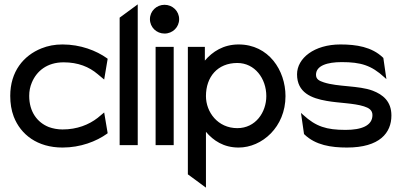

<svg xmlns="http://www.w3.org/2000/svg" viewBox="-20 -666 1843 881"><path d="M27 -226C27 -192 32 -160 43 -131C75 -48 152 11 267 11C349 11 422 -17 472 -53L474 -55L458 -150L428 -125C388 -94 334 -72 267 -72C245 -72 223 -76 204 -83C151 -104 114 -153 114 -226C114 -248 118 -268 126 -287C148 -340 196 -380 272 -380C339 -380 389 -359 428 -326L458 -301L474 -396L472 -398C422 -434 349 -462 267 -462C231 -462 200 -456 170 -444C88 -411 27 -338 27 -226Z M529 0H612V-646L529 -585Z M668 -578C668 -541 698 -512 735 -512C772 -512 802 -541 802 -578C802 -615 772 -644 735 -644C698 -644 668 -615 668 -578ZM694 0H777V-451H694Z M842 134 925 195V-61C959 -21 1006 11 1075 11C1182 11 1290 -83 1290 -225C1290 -343 1213 -462 1075 -462C1005 -462 955 -429 920 -388V-451H842ZM925 -225C925 -313 978 -377 1069 -377C1149 -377 1202 -306 1202 -225C1202 -151 1153 -78 1069 -78C979 -78 925 -152 925 -225Z M1343 -325C1343 -241 1409 -215 1479 -203C1534 -193 1603 -193 1650 -178C1672 -171 1689 -161 1689 -138C1689 -89 1638 -70 1566 -70C1478 -70 1430 -85 1371 -139L1361 -148L1375 -51L1377 -49C1428 0 1499 11 1572 11C1723 11 1776 -57 1776 -136C1776 -201 1737 -232 1690 -250C1626 -274 1530 -267 1466 -288C1445 -295 1430 -302 1430 -323C1430 -365 1482 -381 1548 -381C1636 -381 1684 -366 1743 -312L1753 -303L1739 -400L1737 -402C1686 -451 1615 -462 1542 -462C1422 -462 1343 -399 1343 -325Z"/></svg>

Font: Charger Sport
Style: SeBd
Weight: 600
Designer: Jasper
Foundry: Cannot Into Space Fonts
Version: Version 1.1